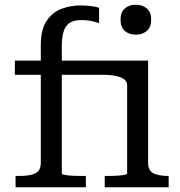

<svg xmlns="http://www.w3.org/2000/svg" viewBox="-20 -794 764 814"><path d="M43 -537H464V-477H43ZM556 -647Q527 -647 509 -663Q491 -679 491 -711Q491 -742 509 -758Q527 -774 556 -774Q584 -774 602.5 -758Q621 -742 621 -711Q621 -679 602.5 -663Q584 -647 556 -647ZM424 0V-48H441Q456 -48 474 -49Q492 -50 505.5 -52.5Q519 -55 519 -58V-434Q519 -445 511 -453.5Q503 -462 489 -467Q475 -472 456 -474.5Q437 -477 415 -477H404L414 -537H608V-104Q608 -70 631 -59Q654 -48 693 -48H695V0ZM344 0H46V-48H63Q106 -48 129.5 -59Q153 -70 153 -104V-602Q153 -669 177.5 -705.5Q202 -742 240.5 -756.5Q279 -771 322 -771Q345 -771 367 -768Q389 -765 400 -761V-696Q392 -699 380 -702Q368 -705 354 -707Q340 -709 325 -709Q298 -709 279.5 -699.5Q261 -690 251.5 -666Q242 -642 242 -598V-58Q242 -55 254.5 -52.5Q267 -50 286.5 -49Q306 -48 326 -48H344Z"/></svg>

Font: Roboto Serif
Style: Regular
Weight: 400
Designer: Greg Gazdowicz
Foundry: Commercial Type
Version: Version 1.008